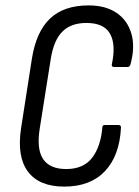

<svg xmlns="http://www.w3.org/2000/svg" viewBox="-20 -683 516 711"><path d="M218 8Q125 8 83.5 -47.5Q42 -103 58 -208L98 -465Q114 -566 165.5 -614.5Q217 -663 308 -663Q371 -663 411.5 -635.5Q452 -608 466.5 -558.5Q481 -509 463 -444Q460 -435 453 -435H402Q393 -435 394 -444Q410 -518 387.5 -558Q365 -598 300 -598Q243 -598 211 -566Q179 -534 168 -465L127 -206Q115 -130 140 -93.5Q165 -57 225 -57Q289 -57 321 -98.5Q353 -140 359 -211Q359 -220 368 -220H419Q428 -220 428 -211Q423 -107 369 -49.5Q315 8 218 8Z"/></svg>

Font: Sofia Sans Condensed
Style: Italic
Weight: 400
Italic angle: -9°
Designer: Botio Nikoltchev, Ani Petrova
Foundry: lettersoup
Version: Version 4.101